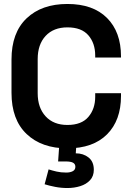

<svg xmlns="http://www.w3.org/2000/svg" viewBox="-20 -734 660 968"><path d="M38 -266V-434Q38 -569 114 -641.5Q190 -714 320 -714Q449 -714 519.5 -643.5Q590 -573 590 -450V-444H460V-454Q460 -516 425.5 -556Q391 -596 320 -596Q250 -596 210 -553Q170 -510 170 -436V-264Q170 -191 210 -147.5Q250 -104 320 -104Q391 -104 425.5 -144.5Q460 -185 460 -246V-264H590V-250Q590 -127 519.5 -56.5Q449 14 320 14Q190 14 114 -58.5Q38 -131 38 -266ZM205 195 225 120Q244 126 265.5 131Q287 136 314 136Q334 136 347 129Q360 122 360 107Q360 93 348.5 86.5Q337 80 311 80H273L280 -20H366L362 39Q400 39 426.5 60Q453 81 453 122Q453 154 434 174.5Q415 195 384.5 204.5Q354 214 320 214Q288 214 257.5 208Q227 202 205 195Z"/></svg>

Font: Space Grotesk Frontify
Style: Bold
Weight: 700
Designer: Florian Karsten
Version: Version 2.000